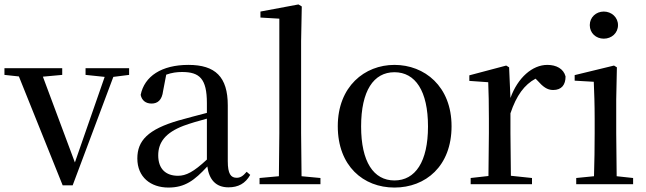

<svg xmlns="http://www.w3.org/2000/svg" viewBox="-29 -829 2908 864"><path d="M356 -492 442 -483 308 -98 164 -484 251 -492V-522H-9V-492L56 -485L253 5H298L481 -483L552 -492V-522H356Z M999 14C1043 14 1075 -3 1097 -42L1081 -56C1064 -36 1052 -29 1036 -29C1010 -29 996 -46 996 -104V-355C996 -483 940 -537 819 -537C698 -537 621 -486 604 -402C609 -377 627 -363 653 -363C680 -363 700 -378 705 -420L719 -493C744 -502 767 -505 790 -505C869 -505 902 -475 902 -365V-321C860 -310 814 -298 775 -287C637 -247 589 -196 589 -116C589 -32 649 15 729 15C803 15 846 -17 904 -80C912 -21 942 14 999 14ZM902 -111C842 -55 808 -38 772 -38C718 -38 683 -68 683 -130C683 -189 716 -232 797 -263C827 -274 864 -285 902 -295Z M1225 0H1413V-28L1328 -36L1326 -230V-644L1329 -800L1314 -809L1143 -777V-750L1228 -745V-230L1226 -36L1139 -28V0Z M1746 15C1886 15 2003 -81 2003 -261C2003 -441 1881 -537 1746 -537C1612 -537 1491 -440 1491 -261C1491 -82 1606 15 1746 15ZM1746 -17C1652 -17 1596 -101 1596 -260C1596 -420 1652 -504 1746 -504C1840 -504 1897 -420 1897 -260C1897 -101 1840 -17 1746 -17Z M2268 -319C2295 -400 2331 -448 2381 -475L2390 -466C2414 -439 2433 -424 2460 -424C2499 -424 2516 -448 2516 -485C2507 -520 2474 -537 2434 -537C2367 -537 2301 -480 2268 -388L2262 -526L2249 -534L2083 -490V-465L2168 -459C2170 -410 2171 -363 2171 -295V-230L2169 -37L2089 -28V0H2365V-28L2270 -38L2268 -230Z M2688 -655C2723 -655 2752 -680 2752 -716C2752 -751 2723 -777 2688 -777C2653 -777 2625 -751 2625 -716C2625 -680 2653 -655 2688 -655ZM2643 0H2820V-28L2746 -36L2744 -230V-382L2747 -526L2734 -534L2557 -491V-466L2643 -461C2645 -411 2647 -362 2647 -294V-230C2647 -176 2646 -92 2644 -36L2564 -28V0Z"/></svg>

Font: Noto Serif KR Medium
Style: Regular
Weight: 500
Designer: Ryoko NISHIZUKA 西塚涼子 (kana & ideographs); Frank Grießhammer (Latin, Greek & Cyrillic); Wenlong ZHANG 张文龙 (bopomofo); San
Foundry: Adobe
Version: Version 2.001;hotconv 1.1.0;makeotfexe 2.6.0